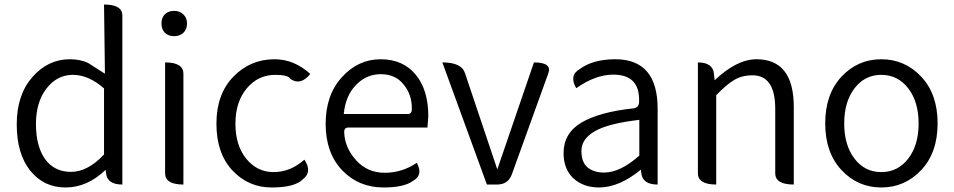

<svg xmlns="http://www.w3.org/2000/svg" viewBox="-20 -816 4218 849"><path d="M447 -65Q366 13 270 13Q174 13 114 -61Q54 -136 54 -266Q54 -396 123 -475Q192 -554 289 -554Q334 -554 369 -538L444 -490L440 -796Q521 -796 521 -747V0Q454 0 449 -50ZM440 -133V-425Q372 -485 302 -485Q232 -485 185 -424Q139 -364 139 -267Q139 -170 179 -113Q220 -56 294 -56Q368 -56 440 -133Z M791 0Q710 0 710 -50V-540Q791 -540 791 -490V0ZM791 -671Q775 -656 750 -656Q725 -656 709 -671Q694 -687 694 -712Q694 -738 709 -753Q725 -768 750 -768Q775 -768 791 -752Q807 -737 807 -712Q807 -687 791 -671Z M1326 -110Q1362 -56 1320 -24Q1285 13 1181 13Q1078 13 1007 -63Q937 -139 937 -269Q937 -400 1012 -477Q1087 -554 1194 -554Q1281 -554 1352 -489Q1309 -436 1264 -467Q1255 -485 1197 -485Q1121 -485 1071 -425Q1021 -365 1021 -269Q1021 -173 1069 -114Q1117 -55 1190 -55Q1264 -55 1326 -110Z M1676 13Q1566 13 1493 -63Q1420 -140 1420 -268Q1420 -396 1492 -475Q1564 -554 1663 -554Q1762 -554 1818 -486Q1874 -419 1874 -301L1870 -252H1520Q1501 -252 1502 -230Q1505 -162 1555 -107Q1605 -52 1681 -52Q1758 -52 1823 -96Q1853 -42 1806 -16Q1767 13 1676 13ZM1500 -312H1783Q1802 -312 1801 -335Q1802 -397 1765 -442Q1729 -488 1664 -488Q1600 -488 1554 -440Q1508 -393 1500 -312Z M2133 0 1936 -540Q2021 -540 2036 -493L2179 -67L2341 -540Q2421 -540 2405 -493L2244 -47Q2228 0 2178 0Z M2629 13Q2560 13 2516 -27Q2472 -68 2472 -139Q2472 -227 2551 -274Q2631 -321 2782 -337Q2807 -341 2806 -369Q2809 -486 2692 -486Q2613 -486 2528 -426Q2495 -483 2544 -511Q2603 -554 2701 -554Q2888 -554 2888 -335V0Q2821 0 2816 -50L2814 -66Q2718 13 2629 13ZM2651 -53Q2723 -53 2807 -128V-286Q2668 -270 2609 -235Q2551 -201 2551 -149Q2551 -98 2579 -75Q2607 -53 2651 -53Z M3147 0Q3066 0 3066 -50V-540Q3132 -540 3137 -490L3140 -461Q3238 -554 3325 -554Q3490 -554 3490 -343V0Q3408 0 3408 -50V-333Q3408 -411 3382 -447Q3357 -483 3308 -483Q3260 -483 3226 -462Q3192 -442 3147 -395V0Z M4053.5 -64Q3981 13 3877 13Q3773 13 3701 -64Q3629 -141 3629 -270.5Q3629 -400 3701 -477Q3773 -554 3877 -554Q3981 -554 4053.5 -477Q4126 -400 4126 -270.5Q4126 -141 4053.5 -64ZM3758.5 -114.5Q3804 -55 3877 -55Q3950 -55 3996 -114.5Q4042 -174 4042 -270Q4042 -366 3996 -425.5Q3950 -485 3877 -485Q3804 -485 3758.5 -425.5Q3713 -366 3713 -270Q3713 -174 3758.5 -114.5Z"/></svg>

Font: Swei Half Moon CJK TC
Style: DemiLight
Weight: 350
Version: Version 2.125